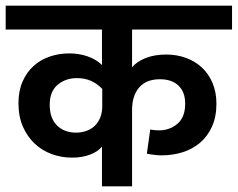

<svg xmlns="http://www.w3.org/2000/svg" viewBox="-30 -656 837 676"><path d="M330 -343Q313 -361 291 -371Q269 -381 241 -381Q201 -381 173 -357.5Q145 -334 145 -287Q145 -240 170.5 -214.5Q196 -189 238 -189Q256 -189 272.5 -194.5Q289 -200 301.5 -211Q314 -222 322 -240Q330 -258 330 -282ZM435 0H329V-140Q316 -123 288 -112Q260 -101 224 -101Q186 -101 152 -113.5Q118 -126 92 -150.5Q66 -175 50.5 -210.5Q35 -246 35 -293Q35 -336 49.5 -369Q64 -402 88.5 -424Q113 -446 145.5 -457Q178 -468 214 -468Q248 -468 278.5 -457.5Q309 -447 329 -427V-552H-10V-636H787V-552H435V-419Q451 -439 482.5 -451.5Q514 -464 555 -464Q592 -464 624 -452.5Q656 -441 680 -419Q704 -397 718 -364.5Q732 -332 732 -291Q732 -245 716.5 -210.5Q701 -176 674.5 -153.5Q648 -131 613 -120Q578 -109 538 -109Q527 -109 511 -111Q495 -113 487 -115L499 -200Q514 -197 530 -197Q567 -197 594.5 -220Q622 -243 622 -291Q622 -332 598.5 -354.5Q575 -377 533 -377Q485 -377 460 -348Q435 -319 435 -269Z"/></svg>

Font: Ek Mukta SemiBold
Style: Regular
Weight: 600
Designer: Girish Dalvi and Yashodeep Gholap
Foundry: Ek Type
Version: Version 2.538;PS 1.002;hotconv 16.6.51;makeotf.lib2.5.65220;